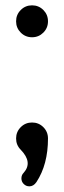

<svg xmlns="http://www.w3.org/2000/svg" viewBox="-20 -567 235 705"><path d="M156.2 -488.8Q156.2 -464.4 139.2 -447.3Q122.1 -430.2 97.7 -430.2Q73.2 -430.2 56.2 -447.3Q39.1 -464.4 39.1 -488.8Q39.1 -513.2 56.2 -530.3Q73.2 -547.4 97.7 -547.4Q122.1 -547.4 139.2 -530.3Q156.2 -513.2 156.2 -488.8ZM56.2 -17.1Q39.1 -34.2 39.1 -58.6Q39.1 -83 56.2 -100.1Q73.2 -117.2 97.7 -117.2Q122.1 -117.2 139.2 -100.1Q156.2 -83 156.2 -58.6Q156.2 37.1 113.8 101.6Q103 117.2 87.9 117.2Q75.7 117.2 67.1 108.6Q58.6 100.1 58.6 87.9Q58.6 75.7 66.9 67.4Q101.1 29.3 56.2 -17.1Z"/></svg>

Font: Comfortaa
Style: Regular
Weight: 400
Designer: Johan Aakerlund - aajohan
Foundry: Johan Aakerlund
Version: Version 2.004 2013